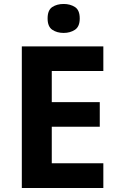

<svg xmlns="http://www.w3.org/2000/svg" viewBox="-20 -948 600 968"><path d="M501 0H90V-714H501V-590H241V-433H483V-309H241V-125H501ZM301 -928Q334 -928 358 -912.5Q382 -897 382 -855Q382 -814 358 -798Q334 -782 301 -782Q267 -782 243.5 -798Q220 -814 220 -855Q220 -897 243.5 -912.5Q267 -928 301 -928Z"/></svg>

Font: Noto Sans Gurmukhi
Style: Bold
Weight: 700
Designer: Jelle Bosma - Monotype Design Team
Foundry: Monotype Imaging Inc.
Version: Version 2.004; ttfautohint (v1.8.4.7-5d5b)